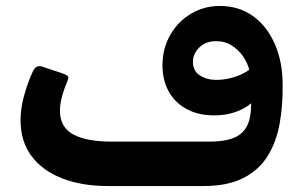

<svg xmlns="http://www.w3.org/2000/svg" viewBox="-20 -619 999 644"><path d="M342 5Q255 5 189 -20.5Q123 -46 86 -95Q49 -144 49 -216Q49 -255 60.5 -297Q72 -339 89 -377Q101 -404 123 -395L186 -374Q199 -370 205.5 -365.5Q212 -361 207 -349Q181 -288 181 -248Q181 -193 225 -168.5Q269 -144 356 -144H476V5ZM460 5Q444 5 439 -0.5Q434 -6 434 -14Q434 -22 434 -27V-113Q434 -131 438.5 -137.5Q443 -144 460 -144H683Q743 -144 775.5 -162Q808 -180 817.5 -221.5Q827 -263 818 -334L848 -302Q827 -269 787.5 -250.5Q748 -232 698 -232Q645 -232 605.5 -253.5Q566 -275 545 -314Q524 -353 525 -404Q526 -459 552 -503.5Q578 -548 621.5 -573.5Q665 -599 717 -599Q781 -599 828 -565.5Q875 -532 901.5 -472Q928 -412 928 -335Q929 -266 918 -204.5Q907 -143 878 -96Q849 -49 796.5 -22Q744 5 662 5ZM706 -351Q734 -351 764 -360Q794 -369 816 -385Q810 -409 794.5 -431Q779 -453 756.5 -467Q734 -481 705 -481Q680 -481 662.5 -470.5Q645 -460 636 -444Q627 -428 627 -413Q627 -381 650.5 -366Q674 -351 706 -351Z"/></svg>

Font: Rubik SemiBold
Style: Italic
Weight: 600
Italic angle: -12°
Designer: Hubert and Fischer
Foundry: Hubert and Fischer
Version: Version 2.300;gftools[0.9.30]